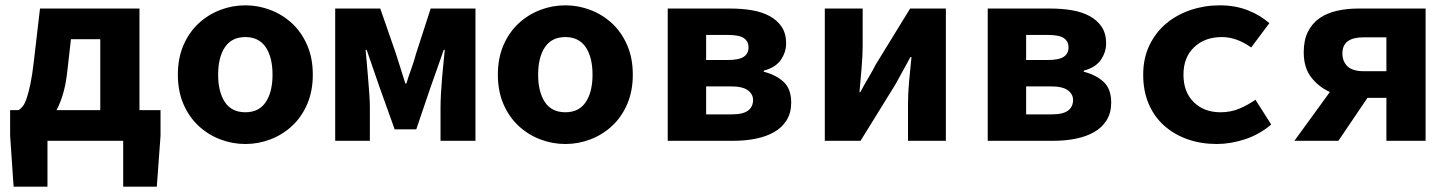

<svg xmlns="http://www.w3.org/2000/svg" viewBox="-20 -528 5440 720"><path d="M233 -266Q228 -217 217.5 -180Q207 -143 192 -115H356V-381H246ZM31 172 18 -19V-115H49Q58 -120 65.5 -129.5Q73 -139 80 -159.5Q87 -180 94 -213Q101 -246 107 -299L130 -496H503V-115H582V-19L568 172H442V0H158V172Z M900 12Q851 12 805.5 -5.5Q760 -23 724.5 -56Q689 -89 668 -137.5Q647 -186 647 -248Q647 -310 668 -358.5Q689 -407 724.5 -440Q760 -473 805.5 -490.5Q851 -508 900 -508Q949 -508 994.5 -490.5Q1040 -473 1075.5 -440Q1111 -407 1132 -358.5Q1153 -310 1153 -248Q1153 -186 1132 -137.5Q1111 -89 1075.5 -56Q1040 -23 994.5 -5.5Q949 12 900 12ZM900 -107Q951 -107 976.5 -145Q1002 -183 1002 -248Q1002 -313 976.5 -351Q951 -389 900 -389Q849 -389 823.5 -351Q798 -313 798 -248Q798 -183 823.5 -145Q849 -107 900 -107Z M1237 0V-496H1406L1465 -326Q1474 -296 1483 -269Q1492 -242 1500 -215H1504Q1512 -242 1522 -269Q1532 -296 1540 -326L1595 -496H1763V0H1632V-127Q1632 -147 1633.5 -175Q1635 -203 1637.5 -233Q1640 -263 1643 -291.5Q1646 -320 1648 -341H1644Q1633 -308 1619.5 -271Q1606 -234 1595 -202L1541 -43H1460L1403 -202Q1392 -234 1379 -271.5Q1366 -309 1355 -341H1351Q1353 -320 1355.5 -291.5Q1358 -263 1360.5 -233Q1363 -203 1365 -175Q1367 -147 1367 -127V0Z M2100 12Q2051 12 2005.5 -5.5Q1960 -23 1924.5 -56Q1889 -89 1868 -137.5Q1847 -186 1847 -248Q1847 -310 1868 -358.5Q1889 -407 1924.5 -440Q1960 -473 2005.5 -490.5Q2051 -508 2100 -508Q2149 -508 2194.5 -490.5Q2240 -473 2275.5 -440Q2311 -407 2332 -358.5Q2353 -310 2353 -248Q2353 -186 2332 -137.5Q2311 -89 2275.5 -56Q2240 -23 2194.5 -5.5Q2149 12 2100 12ZM2100 -107Q2151 -107 2176.5 -145Q2202 -183 2202 -248Q2202 -313 2176.5 -351Q2151 -389 2100 -389Q2049 -389 2023.5 -351Q1998 -313 1998 -248Q1998 -183 2023.5 -145Q2049 -107 2100 -107Z M2484 0V-496H2718Q2762 -496 2800 -489.5Q2838 -483 2866.5 -467.5Q2895 -452 2911.5 -427Q2928 -402 2928 -365Q2928 -333 2908.5 -304Q2889 -275 2844 -263V-259Q2891 -247 2919 -220.5Q2947 -194 2947 -143Q2947 -105 2930 -77.5Q2913 -50 2883.5 -33Q2854 -16 2814.5 -8Q2775 0 2731 0ZM2628 -303H2709Q2751 -303 2769 -315Q2787 -327 2787 -350Q2787 -373 2769.5 -385Q2752 -397 2710 -397H2628ZM2628 -99H2722Q2767 -99 2785.5 -113.5Q2804 -128 2804 -153Q2804 -175 2784.5 -189.5Q2765 -204 2721 -204H2628Z M3073 0V-496H3215V-358Q3215 -320 3211 -274Q3207 -228 3203 -182H3206Q3218 -205 3235.5 -234.5Q3253 -264 3264 -286L3393 -496H3527V0H3385V-138Q3385 -176 3389 -222Q3393 -268 3398 -314H3394Q3388 -303 3380.5 -289Q3373 -275 3365 -261Q3357 -247 3350 -233.5Q3343 -220 3337 -210L3207 0Z M3684 0V-496H3918Q3962 -496 4000 -489.5Q4038 -483 4066.5 -467.5Q4095 -452 4111.5 -427Q4128 -402 4128 -365Q4128 -333 4108.5 -304Q4089 -275 4044 -263V-259Q4091 -247 4119 -220.5Q4147 -194 4147 -143Q4147 -105 4130 -77.5Q4113 -50 4083.5 -33Q4054 -16 4014.5 -8Q3975 0 3931 0ZM3828 -303H3909Q3951 -303 3969 -315Q3987 -327 3987 -350Q3987 -373 3969.5 -385Q3952 -397 3910 -397H3828ZM3828 -99H3922Q3967 -99 3985.5 -113.5Q4004 -128 4004 -153Q4004 -175 3984.5 -189.5Q3965 -204 3921 -204H3828Z M4543 12Q4484 12 4434 -5.5Q4384 -23 4346.5 -56Q4309 -89 4288 -137.5Q4267 -186 4267 -248Q4267 -310 4290.5 -358.5Q4314 -407 4353.5 -440Q4393 -473 4445 -490.5Q4497 -508 4554 -508Q4613 -508 4660.5 -489Q4708 -470 4740 -441L4672 -350Q4617 -389 4562 -389Q4498 -389 4458 -351Q4418 -313 4418 -248Q4418 -183 4456.5 -145Q4495 -107 4557 -107Q4596 -107 4628.5 -121Q4661 -135 4688 -154L4747 -61Q4702 -23 4648 -5.5Q4594 12 4543 12Z M5179 0V-161H5108L4999 0H4834L4967 -183Q4925 -202 4897 -238Q4869 -274 4869 -332Q4869 -378 4885 -409.5Q4901 -441 4928.5 -460Q4956 -479 4993.5 -487.5Q5031 -496 5074 -496H5326V0ZM5093 -261H5179V-388H5093Q5014 -388 5014 -328Q5014 -297 5033.5 -279Q5053 -261 5093 -261Z"/></svg>

Font: Source Code Pro
Style: Bold
Weight: 700
Monospace: yes
Designer: Paul D. Hunt, Teo Tuominen
Foundry: Adobe Systems Incorporated
Version: Version 2.030;PS 1.000;hotconv 16.6.51;makeotf.lib2.5.65220